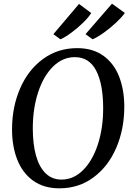

<svg xmlns="http://www.w3.org/2000/svg" viewBox="-20 -1015 716 1045"><path d="M45.5 -310.5Q45.5 -432.5 89.5 -533.8Q133.5 -635 214.2 -694Q295 -753 400 -753Q486 -753 543.8 -710.8Q601.5 -668.5 629 -596.5Q656.5 -524.5 656.5 -435Q656.5 -312.5 613 -211Q569.5 -109.5 489.2 -49.8Q409 10 303 10Q218 10 160 -32Q102 -74 73.8 -146.5Q45.5 -219 45.5 -310.5ZM541.5 -425Q541.5 -557 503.5 -630.5Q465.5 -704 387.5 -704Q320.5 -704 268.5 -652.5Q216.5 -601 187.5 -512.5Q158.5 -424 158.5 -316Q158.5 -230.5 176 -168Q193.5 -105.5 228.5 -71.5Q263.5 -37.5 314.5 -37.5Q380.5 -37.5 432.2 -89.2Q484 -141 512.8 -229.5Q541.5 -318 541.5 -425ZM445.5 -829 589.5 -995 659.5 -944.5Q643 -921 611.8 -891.8Q580.5 -862.5 545.5 -837.5Q510.5 -812.5 484 -801ZM270.5 -829 410 -993.5 476.5 -944Q461.5 -920 431.8 -891Q402 -862 368.5 -837.2Q335 -812.5 309 -801Z"/></svg>

Font: Merriweather Text
Style: Italic
Weight: 400
Italic angle: -7.8°
Designer: Eben Sorkin
Foundry: Eben Sorkin
Version: Version 2.100